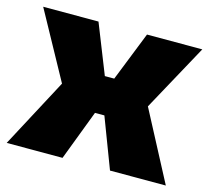

<svg xmlns="http://www.w3.org/2000/svg" viewBox="-82 -617 773 711"><g transform="rotate(15 305.0 -261.0)"><path d="M0 0 141 -265 0 -522H212L287 -333H323L398 -522H610L470 -266L610 0H396L323 -192H287L214 0Z"/></g></svg>

Font: Tomorrow
Style: Bold
Weight: 700
Designer: Tony de Marco, Monica Rizzolli
Foundry: Just in Type
Version: Version 2.002